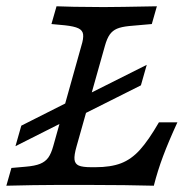

<svg xmlns="http://www.w3.org/2000/svg" viewBox="-21 -591 591 611"><path d="M-0.8 0 15.3 -56.5 60.5 -60.5Q90.3 -62.9 106.9 -69.8Q123.4 -76.6 132.7 -89.5Q141.9 -102.4 148.4 -125.8L237.9 -445.2Q245.2 -468.5 243.5 -481.5Q241.9 -494.4 228.6 -500.8Q215.3 -507.3 185.5 -510.5L142.7 -514.5L158.9 -571Q187.1 -570.2 214.5 -569.4Q260.5 -569.4 306.5 -568.5H310.5Q350 -568.5 478.2 -571L462.1 -514.5L389.5 -508.1Q365.3 -505.6 351.2 -499.6Q337.1 -493.5 328.2 -481Q319.4 -468.5 312.9 -445.2L222.6 -125Q214.5 -96.8 216.1 -83.1Q217.7 -69.4 229.8 -64.1Q241.9 -58.9 269.4 -58.9H282.3Q331.5 -58.9 364.1 -71.4Q396.8 -83.9 424.2 -114.1Q451.6 -144.4 484.7 -201.6H543.5Q515.3 -140.3 498 -94Q480.6 -47.6 468.5 0Q376.6 -2.4 275.8 -2.4H150H152.4Q93.5 -2.4 -0.8 0ZM221 -271.8 446 -384.7 427.4 -319.4 202.4 -206.5ZM46.8 -191.1 222.6 -279.8 204 -214.5 28.2 -125.8Z"/></svg>

Font: Playfair Micro SmCond SmLight
Style: Italic
Weight: 360
Width: 4
Italic angle: -15.6°
Designer: Claus Eggers Sørensen
Foundry: Claus Eggers Sørensen
Version: Version 2.203;Glyphs 3.3 (3326)